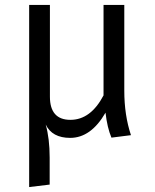

<svg xmlns="http://www.w3.org/2000/svg" viewBox="-20 -546 627 777"><path d="M510 1 431 11Q414 -29 407 -90Q348 12 264 12Q191 12 165 -42Q181 15 181 92V201L98 211V-526H182V-155Q182 -61 265 -61Q347 -61 399 -160V-526H483V-179Q483 -80 510 1Z"/></svg>

Font: FiraSans
Style: Regular
Weight: 350
Designer: Carrois Corporate & Edenspiekermann AG
Foundry: Carrois Corporate GbR & Edenspiekermann AG
Version: Version 3.106;PS 003.106;hotconv 1.0.70;makeotf.lib2.5.58329